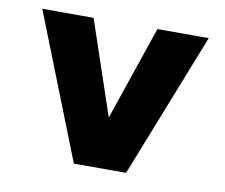

<svg xmlns="http://www.w3.org/2000/svg" viewBox="-60 -546 726 619"><g transform="rotate(10 303.5 -237.0)"><path d="M218 0 31 -474H199L303 -166L408 -474H576L389 0Z"/></g></svg>

Font: Kanit SemiBold
Style: Regular
Weight: 600
Designer: Katatrad Team
Foundry: CadsonDemak
Version: Version 2.000; ttfautohint (v1.8.3)